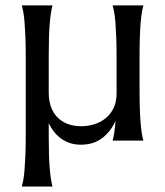

<svg xmlns="http://www.w3.org/2000/svg" viewBox="-20 -520 611 710"><path d="M279.8 -53.2Q304.2 -53.2 327.9 -60.3Q351.6 -67.4 370.1 -82.3Q388.7 -97.2 399.9 -120.1Q411.1 -143.1 411.1 -174.8V-309.1Q411.1 -350.6 409.9 -381.6Q408.7 -412.6 407 -435.1Q405.3 -457.5 402.6 -472.7Q399.9 -487.8 397 -498V-500H509.8V-498Q506.8 -487.8 504.4 -472.7Q502 -457.5 500 -435.1Q498 -412.6 497.1 -381.6Q496.1 -350.6 496.1 -309.1V-190.9Q496.1 -149.4 497.1 -118.4Q498 -87.4 500 -64.9Q502 -42.5 504.4 -27.3Q506.8 -12.2 509.8 -2V0H397V-2Q399.9 -12.7 402.6 -29.8Q405.3 -46.9 407.2 -73.2Q389.6 -33.2 357.4 -9Q325.2 15.1 279.8 15.1Q256.3 15.1 237.8 8.8Q219.2 2.4 204.6 -8.5Q189.9 -19.5 179 -33.9Q168 -48.3 160.2 -64V-21Q160.2 20.5 161.1 51.5Q162.1 82.5 164.1 105Q166 127.4 168.5 142.6Q170.9 157.7 173.8 168V169.9H61V168Q64 157.7 66.7 142.6Q69.3 127.4 71 105Q72.8 82.5 74 51.5Q75.2 20.5 75.2 -21V-309.1Q75.2 -350.6 74 -381.6Q72.8 -412.6 71 -435.1Q69.3 -457.5 66.7 -472.7Q64 -487.8 61 -498V-500H173.8V-498Q170.9 -487.8 168.5 -472.7Q166 -457.5 164.1 -435.1Q162.1 -412.6 161.1 -381.6Q160.2 -350.6 160.2 -309.1V-178.2Q160.2 -146.5 169.2 -123Q178.2 -99.6 194.3 -84.2Q210.4 -68.8 232.4 -61Q254.4 -53.2 279.8 -53.2Z"/></svg>

Font: Marcellus
Style: Regular
Weight: 400
Designer: Astigmatic (AOETI)
Foundry: Astigmatic (AOETI)
Version: Version 1.000